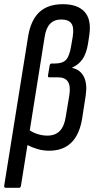

<svg xmlns="http://www.w3.org/2000/svg" viewBox="-24 -711 461 916"><path d="M3 185Q-5 185 -4 175L109 -530Q121 -612 162 -651.5Q203 -691 276 -691Q347 -691 380 -654Q413 -617 402 -543L396 -503Q388 -455 369.5 -428.5Q351 -402 321 -389V-387Q360 -378 376.5 -344Q393 -310 385 -256L368 -146Q343 8 211 8Q181 8 154.5 0Q128 -8 107 -19L76 175Q75 185 66 185ZM189 -535 118 -89Q136 -77 158 -70.5Q180 -64 202 -64Q239 -64 261 -86Q283 -108 290 -156L307 -258Q320 -342 254 -342H212Q203 -342 205 -351L213 -399Q215 -408 222 -408H238Q275 -408 291.5 -426Q308 -444 316 -495L323 -536Q330 -580 316.5 -599Q303 -618 268 -618Q201 -618 189 -535Z"/></svg>

Font: Sofia Sans Condensed Medium
Style: Italic
Weight: 500
Italic angle: -9°
Designer: Botio Nikoltchev, Ani Petrova
Foundry: lettersoup
Version: Version 4.101; ttfautohint (v1.8.4.7-5d5b)